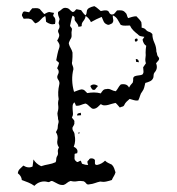

<svg xmlns="http://www.w3.org/2000/svg" viewBox="-20 -612 577 625"><path d="M270 -586Q274 -588 278 -589.5Q282 -591 287 -592Q293 -589 298 -584.5Q303 -580 308 -576Q319 -579 327 -578Q333 -577 335 -572Q337 -567 342 -565Q349 -564 353 -568.5Q357 -573 361 -578Q369 -579 376 -578Q383 -577 388 -571Q392 -568 393 -563Q394 -558 397 -553Q403 -555 410 -557Q417 -559 424 -559Q429 -554 433 -549.5Q437 -545 440 -540Q441 -535 441 -531Q441 -527 441 -522Q451 -520 454 -516Q459 -510 465 -508.5Q471 -507 476 -501Q476 -487 482.5 -473Q489 -459 489 -444Q491 -439 491.5 -434.5Q492 -430 496 -426Q500 -421 496 -415.5Q492 -410 488 -406Q495 -389 483 -376Q480 -372 480 -367.5Q480 -363 479 -359Q476 -351 468.5 -347.5Q461 -344 453 -342Q451 -334 449.5 -327.5Q448 -321 443 -314Q438 -308 436 -300.5Q434 -293 430 -285Q422 -284 416 -286Q410 -288 402 -290Q397 -286 392 -281Q387 -276 385 -271Q383 -266 378.5 -265Q374 -264 370 -262Q367 -265 363.5 -269.5Q360 -274 356 -277Q350 -276 344 -274Q338 -272 332 -270.5Q326 -269 320 -269Q314 -269 308 -273Q303 -268 298 -263.5Q293 -259 287 -258Q282 -257 278.5 -259.5Q275 -262 272 -265Q269 -268 265.5 -271Q262 -274 258 -275Q250 -273 242.5 -270Q235 -267 227 -268Q226 -273 222 -279Q217 -274 216.5 -268Q216 -262 216.5 -255.5Q217 -249 217.5 -242.5Q218 -236 214 -230Q216 -226 219.5 -222.5Q223 -219 222 -214Q223 -209 220.5 -205Q218 -201 216 -197Q215 -190 219 -184.5Q223 -179 223 -172Q225 -163 224.5 -153.5Q224 -144 220 -134Q226 -132 230 -126.5Q234 -121 231 -113Q227 -113 223 -111Q223 -105 222.5 -98Q222 -91 228 -87Q231 -83 235 -85.5Q239 -88 243 -89Q245 -83 247 -79Q252 -77 257 -76Q262 -75 267 -75Q265 -80 264.5 -84Q264 -88 269 -91Q271 -97 278.5 -96.5Q286 -96 289 -91Q289 -86 289 -80.5Q289 -75 296 -75Q311 -78 322 -89Q327 -84 332.5 -81.5Q338 -79 344 -76Q349 -71 351.5 -64.5Q354 -58 356 -51Q354 -44 350.5 -38.5Q347 -33 344 -26Q335 -23 325.5 -21Q316 -19 306 -21Q297 -19 289 -16Q281 -13 271 -12Q264 -10 260.5 -15Q257 -20 252 -22Q241 -24 231 -22Q221 -20 210 -23Q203 -21 198 -16.5Q193 -12 187 -10Q177 -9 168.5 -13.5Q160 -18 152 -22Q147 -24 143 -21Q139 -18 134 -20Q123 -23 111.5 -19.5Q100 -16 92 -7Q82 -14 72 -18Q62 -22 51 -26Q50 -39 38 -48Q39 -57 45 -62.5Q51 -68 56 -73Q72 -63 86 -70Q87 -75 87.5 -81.5Q88 -88 89 -93Q97 -79 114 -71Q126 -75 138 -77Q150 -79 161 -84Q163 -88 163 -93Q163 -98 165 -102Q170 -109 168.5 -116.5Q167 -124 172 -132Q164 -143 167 -156.5Q170 -170 162 -182Q164 -186 166 -189.5Q168 -193 168 -198Q168 -205 170 -211Q172 -217 169 -224Q169 -230 167.5 -236.5Q166 -243 168 -249Q171 -259 169.5 -269Q168 -279 171 -289Q167 -312 173 -337Q175 -345 169.5 -352.5Q164 -360 168 -368Q175 -380 166 -390Q168 -394 169.5 -398Q171 -402 172 -406Q172 -409 168.5 -411Q165 -413 163 -416Q165 -426 167 -436Q169 -446 173 -457Q175 -464 172.5 -469.5Q170 -475 166 -480Q170 -486 172 -492Q174 -498 171 -504Q167 -511 171 -517Q175 -523 173 -531Q170 -536 171.5 -540.5Q173 -545 174 -550Q172 -555 170 -561Q168 -567 169 -573Q176 -577 182 -582.5Q188 -588 197 -586Q203 -585 207 -580.5Q211 -576 216 -573Q221 -573 223.5 -576.5Q226 -580 229 -582Q238 -580 244 -579Q248 -574 251 -569.5Q254 -565 259 -562Q262 -567 262.5 -574.5Q263 -582 270 -586ZM216 -561Q213 -553 211.5 -544.5Q210 -536 208 -528Q210 -524 212.5 -521.5Q215 -519 214 -515Q212 -507 213 -498.5Q214 -490 209 -484Q208 -481 206 -477.5Q204 -474 204 -470Q206 -462 210 -455.5Q214 -449 216 -441Q216 -434 216 -427Q216 -420 215 -412Q213 -406 216 -399.5Q219 -393 219 -387Q210 -352 221 -313Q227 -315 233 -317.5Q239 -320 245 -321Q252 -321 256 -317Q260 -313 264 -309Q275 -311 286 -311Q297 -311 308 -308Q311 -313 315 -317.5Q319 -322 326 -322Q334 -324 341.5 -320Q349 -316 357 -315Q362 -321 365 -326.5Q368 -332 373 -337Q381 -339 388.5 -337Q396 -335 400 -327Q402 -331 405 -335Q408 -339 412 -343Q414 -349 413.5 -355Q413 -361 419 -364Q425 -366 431 -366.5Q437 -367 443 -369Q448 -374 447 -380.5Q446 -387 446 -393Q448 -396 450.5 -399.5Q453 -403 455 -406Q452 -415 453.5 -423.5Q455 -432 454 -441Q454 -447 454.5 -452Q455 -457 456 -463Q447 -468 444 -483L450 -492Q445 -493 439 -494Q433 -495 429 -500Q421 -506 414 -513Q407 -520 403 -529Q395 -529 387.5 -528.5Q380 -528 373 -531Q368 -540 362.5 -549Q357 -558 347 -562Q347 -555 348.5 -548.5Q350 -542 345 -536Q341 -534 336.5 -532Q332 -530 327 -533Q320 -536 317 -543Q314 -550 311 -557Q303 -554 294 -549.5Q285 -545 276 -540Q271 -552 259 -560Q257 -550 251 -543Q245 -536 246 -527Q242 -525 235 -525Q235 -530 232.5 -533.5Q230 -537 227 -541Q222 -546 223 -552Q224 -558 216 -561ZM85 -585Q91 -585 97 -585.5Q103 -586 109 -583Q113 -579 116.5 -574.5Q120 -570 124 -566Q128 -568 131.5 -570Q135 -572 140 -573Q144 -572 147.5 -571.5Q151 -571 156 -570Q155 -568 154 -565Q153 -562 153 -560Q159 -555 160 -548.5Q161 -542 159 -534Q151 -532 144 -534Q137 -536 130 -541Q129 -546 129 -550.5Q129 -555 127 -560Q118 -555 111.5 -547Q105 -539 95 -536Q90 -540 87 -544.5Q84 -549 79 -550Q73 -552 68 -551.5Q63 -551 57 -551Q55 -555 52.5 -559Q50 -563 53 -568Q55 -576 62 -574.5Q69 -573 75 -572Q77 -576 80 -579Q83 -582 85 -585ZM422 -486Q427 -488 428 -483.5Q429 -479 424 -477Q420 -475 419 -480Q418 -485 422 -486ZM422 -420Q432 -420 432 -409Q430 -410 427.5 -410Q425 -410 423 -411Q423 -413 422.5 -415.5Q422 -418 422 -420ZM274 -332Q279 -337 285.5 -337Q292 -337 299 -332Q295 -328 289 -320Q282 -318 279 -322.5Q276 -327 274 -332ZM231 -236Q231 -242 235 -243Q239 -244 243 -245Q243 -243 243.5 -241Q244 -239 244 -237Q241 -237 238 -236.5Q235 -236 231 -236ZM236 -181Q240 -181 239.5 -179.5Q239 -178 237.5 -177.5Q236 -177 235 -177.5Q234 -178 236 -181Z"/></svg>

Font: ErikasBuero
Style: Regular
Weight: 400
Designer: Peter Wiegel
Foundry: Peter Wiegel
Version: Version 1.006